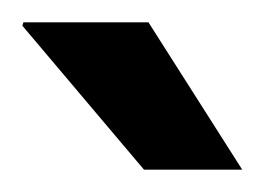

<svg xmlns="http://www.w3.org/2000/svg" viewBox="-20 -743 237 172"><path d="M197 -591H109L0 -720L1 -723H113Z"/></svg>

Font: Archivo SemiBold Medium
Style: Regular
Weight: 500
Version: Version 2.001